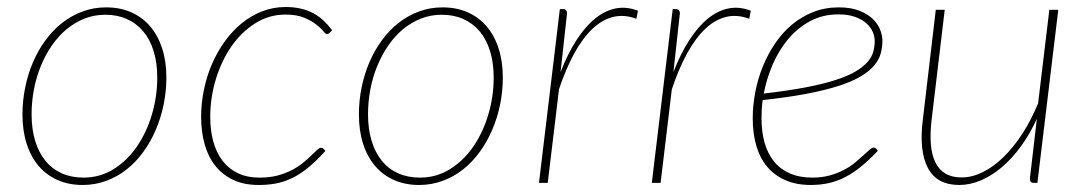

<svg xmlns="http://www.w3.org/2000/svg" viewBox="-20 -521 3094 547"><path d="M218 -15Q265 -15 303.8 -39.2Q342.5 -63.5 370 -103.5Q397.5 -143.5 412.8 -194.8Q428 -246 428 -300Q428 -342 417.8 -375.2Q407.5 -408.5 388.2 -431.5Q369 -454.5 341.5 -466.8Q314 -479 280 -479Q248.5 -479 220.8 -468Q193 -457 169.8 -437.8Q146.5 -418.5 128 -391.8Q109.5 -365 96.5 -333.5Q83.5 -302 76.8 -266.8Q70 -231.5 70 -195Q70 -153 80.2 -119.5Q90.5 -86 109.5 -62.8Q128.5 -39.5 156 -27.2Q183.5 -15 218 -15ZM215.5 6Q176 6 144.2 -8Q112.5 -22 90.2 -48Q68 -74 56 -111.2Q44 -148.5 44 -195Q44 -234 51.8 -272Q59.5 -310 74 -343.8Q88.5 -377.5 109.5 -406.2Q130.5 -435 157 -455.8Q183.5 -476.5 215 -488.2Q246.5 -500 282.5 -500Q322 -500 353.8 -486Q385.5 -472 407.8 -446Q430 -420 442 -383Q454 -346 454 -300Q454 -261 446.2 -223.2Q438.5 -185.5 424 -151.5Q409.5 -117.5 388.5 -88.5Q367.5 -59.5 341 -38.5Q314.5 -17.5 282.8 -5.8Q251 6 215.5 6Z M907 -91Q880 -61 856.2 -42Q832.5 -23 809.8 -12.5Q787 -2 764.5 2Q742 6 717 6Q674.5 6 643.8 -8.8Q613 -23.5 592.8 -49.5Q572.5 -75.5 562.8 -111Q553 -146.5 553 -188Q553 -227 561 -265.5Q569 -304 584 -338.8Q599 -373.5 620.5 -403.2Q642 -433 668.8 -454.8Q695.5 -476.5 727 -488.8Q758.5 -501 794 -501Q818 -501 837.8 -496.2Q857.5 -491.5 873.5 -482.8Q889.5 -474 902.2 -462Q915 -450 926 -435L919 -427Q916 -424 911.5 -424Q907.5 -424 900.5 -432.8Q893.5 -441.5 880.2 -451.8Q867 -462 846 -470.8Q825 -479.5 793 -479.5Q747 -479.5 707.8 -455Q668.5 -430.5 640 -389.8Q611.5 -349 595.2 -296.2Q579 -243.5 579 -187.5Q579 -151 587.2 -119.5Q595.5 -88 612.8 -64.8Q630 -41.5 656.5 -28.2Q683 -15 720 -15Q749 -15 771.8 -21.2Q794.5 -27.5 812.5 -37Q830.5 -46.5 843.8 -57.5Q857 -68.5 866.8 -78Q876.5 -87.5 883.2 -93.8Q890 -100 894.5 -100Q899 -100 902 -97L907 -91Z M1176.5 -15Q1223.5 -15 1262.2 -39.2Q1301 -63.5 1328.5 -103.5Q1356 -143.5 1371.2 -194.8Q1386.5 -246 1386.5 -300Q1386.5 -342 1376.2 -375.2Q1366 -408.5 1346.8 -431.5Q1327.5 -454.5 1300 -466.8Q1272.5 -479 1238.5 -479Q1207 -479 1179.2 -468Q1151.5 -457 1128.2 -437.8Q1105 -418.5 1086.5 -391.8Q1068 -365 1055 -333.5Q1042 -302 1035.2 -266.8Q1028.5 -231.5 1028.5 -195Q1028.5 -153 1038.8 -119.5Q1049 -86 1068 -62.8Q1087 -39.5 1114.5 -27.2Q1142 -15 1176.5 -15ZM1174 6Q1134.5 6 1102.8 -8Q1071 -22 1048.8 -48Q1026.5 -74 1014.5 -111.2Q1002.5 -148.5 1002.5 -195Q1002.5 -234 1010.2 -272Q1018 -310 1032.5 -343.8Q1047 -377.5 1068 -406.2Q1089 -435 1115.5 -455.8Q1142 -476.5 1173.5 -488.2Q1205 -500 1241 -500Q1280.5 -500 1312.2 -486Q1344 -472 1366.2 -446Q1388.5 -420 1400.5 -383Q1412.5 -346 1412.5 -300Q1412.5 -261 1404.8 -223.2Q1397 -185.5 1382.5 -151.5Q1368 -117.5 1347 -88.5Q1326 -59.5 1299.5 -38.5Q1273 -17.5 1241.2 -5.8Q1209.5 6 1174 6Z M1515.5 0 1575 -495H1585Q1590.5 -495 1593 -491.5Q1595.5 -488 1595.5 -483.5L1577 -315.5Q1597.5 -368.5 1622.5 -407Q1647.5 -445.5 1675.5 -468.2Q1703.5 -491 1734.2 -497Q1765 -503 1797.5 -490.5L1793 -467.5Q1758.5 -480.5 1727 -472.8Q1695.5 -465 1667.8 -438.8Q1640 -412.5 1616 -368.8Q1592 -325 1572.5 -266.5L1540.5 0Z M1837 0 1896.5 -495H1906.5Q1912 -495 1914.5 -491.5Q1917 -488 1917 -483.5L1898.5 -315.5Q1919 -368.5 1944 -407Q1969 -445.5 1997 -468.2Q2025 -491 2055.8 -497Q2086.5 -503 2119 -490.5L2114.5 -467.5Q2080 -480.5 2048.5 -472.8Q2017 -465 1989.2 -438.8Q1961.5 -412.5 1937.5 -368.8Q1913.5 -325 1894 -266.5L1862 0Z M2494 -405.5Q2494 -385.5 2488.8 -367.5Q2483.5 -349.5 2469.5 -333.2Q2455.5 -317 2431.2 -302.8Q2407 -288.5 2369 -276.2Q2331 -264 2277.8 -253.8Q2224.5 -243.5 2153 -236Q2151 -223 2150.2 -210.2Q2149.5 -197.5 2149.5 -184.5Q2149.5 -145 2158.5 -113.8Q2167.5 -82.5 2185.5 -60.5Q2203.5 -38.5 2230.8 -26.8Q2258 -15 2294 -15Q2321.5 -15 2344 -21.2Q2366.5 -27.5 2384.5 -37Q2402.5 -46.5 2416 -57.8Q2429.5 -69 2439.8 -78.5Q2450 -88 2457 -94.2Q2464 -100.5 2469 -100.5Q2473 -100.5 2476 -97.5L2481 -91.5Q2457 -66 2434.5 -47.5Q2412 -29 2389 -17Q2366 -5 2341.8 0.5Q2317.5 6 2290 6Q2249.5 6 2218.5 -7.2Q2187.5 -20.5 2166.5 -45Q2145.5 -69.5 2135 -104.8Q2124.5 -140 2124.5 -184Q2124.5 -221 2131.8 -258.8Q2139 -296.5 2153.2 -331.5Q2167.5 -366.5 2188.2 -397.2Q2209 -428 2236.2 -450.8Q2263.5 -473.5 2297 -486.8Q2330.5 -500 2369.5 -500Q2405 -500 2429 -490.2Q2453 -480.5 2467.5 -466Q2482 -451.5 2488 -435Q2494 -418.5 2494 -405.5ZM2368.5 -480Q2324 -480 2288.5 -461Q2253 -442 2226.2 -410.5Q2199.5 -379 2181.8 -338.2Q2164 -297.5 2156 -254.5Q2225.5 -262.5 2276 -272.2Q2326.5 -282 2361.8 -293.5Q2397 -305 2418.5 -318Q2440 -331 2452 -345Q2464 -359 2468 -374Q2472 -389 2472 -404.5Q2472 -416 2466.8 -429.2Q2461.5 -442.5 2449.2 -453.8Q2437 -465 2417.2 -472.5Q2397.5 -480 2368.5 -480Z M2671.5 -493 2634 -179Q2629.5 -140 2632 -109.8Q2634.5 -79.5 2644.8 -58.5Q2655 -37.5 2673.5 -26.5Q2692 -15.5 2719.5 -15.5Q2749 -15.5 2779.2 -30.2Q2809.5 -45 2838 -72.5Q2866.5 -100 2892 -139Q2917.5 -178 2937.5 -226.5L2969.5 -493H2995L2935.5 0H2925Q2919 0 2916.5 -3.5Q2914 -7 2914 -11.5L2934 -182.5Q2914 -139 2888.5 -104Q2863 -69 2834 -44.5Q2805 -20 2774.2 -7Q2743.5 6 2713 6Q2649 6 2623.5 -42.5Q2598 -91 2609 -179L2646 -493Z"/></svg>

Font: Lato Thin
Style: Italic
Weight: 200
Italic angle: -7°
Designer: Lukasz Dziedzic
Foundry: tyPoland Lukasz Dziedzic
Version: Version 2.007; 2014-02-27